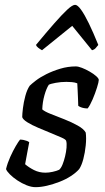

<svg xmlns="http://www.w3.org/2000/svg" viewBox="-20 -775 434 795"><path d="M127 0Q110 0 90 -8Q70 -16 52 -28Q34 -40 21 -53Q8 -66 5 -75Q11 -100 22.5 -125.5Q34 -151 45.5 -170.5Q57 -190 63 -197Q70 -197 77.5 -195.5Q85 -194 91.5 -191.5Q98 -189 101 -186Q98 -170 93.5 -146.5Q89 -123 84 -95Q99 -82 120.5 -71Q142 -60 168 -60Q182 -60 198 -63.5Q214 -67 225 -72Q233 -79 239 -94Q245 -109 249.5 -127.5Q254 -146 255.5 -163.5Q257 -181 254 -192Q252 -198 233.5 -206Q215 -214 189.5 -224.5Q164 -235 138 -246Q112 -257 93.5 -268.5Q75 -280 72 -290Q72 -303 75 -327.5Q78 -352 85 -378Q92 -404 103 -420Q111 -428 128.5 -441.5Q146 -455 172 -468Q198 -481 229.5 -490.5Q261 -500 294 -500Q304 -500 319.5 -494Q335 -488 351.5 -478.5Q368 -469 378.5 -459.5Q389 -450 389 -444Q389 -436 381.5 -412Q374 -388 363.5 -363.5Q353 -339 343 -326Q335 -326 327 -327.5Q319 -329 312.5 -332Q306 -335 304 -337Q304 -350 303 -367Q302 -384 301.5 -401Q301 -418 300 -430Q290 -434 277.5 -435Q265 -436 255 -436Q232 -436 210.5 -432Q189 -428 182 -424Q172 -409 164 -380.5Q156 -352 155 -322Q165 -313 190.5 -303Q216 -293 246.5 -281Q277 -269 302 -255Q327 -241 335 -226Q338 -203 335 -173Q332 -143 325 -116.5Q318 -90 308 -75Q295 -60 273.5 -46Q252 -32 226 -22Q200 -12 174.5 -6Q149 0 127 0ZM154 -567Q145 -572 138 -577.5Q131 -583 129 -589Q172 -641 204.5 -678Q237 -715 258.5 -735Q280 -755 291 -755Q301 -755 315.5 -735Q330 -715 348 -678Q366 -641 387 -589Q383 -585 377.5 -577.5Q372 -570 361 -567L279 -668Z"/></svg>

Font: Texturina 12pt
Style: Italic
Weight: 400
Italic angle: -11°
Designer: Guillermo Torres Carreño
Foundry: Omnibus-Type
Version: Version 1.002